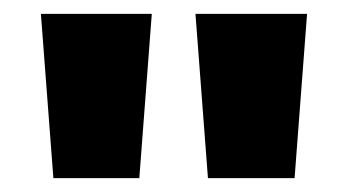

<svg xmlns="http://www.w3.org/2000/svg" viewBox="-20 -700 502 277"><path d="M280 -443 262 -680H423L405 -443ZM57 -443 39 -680H199L181 -443Z"/></svg>

Font: Cairo Play ExtraBold
Style: Regular
Weight: 800
Version: Version 3.119